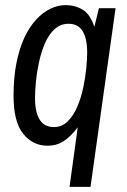

<svg xmlns="http://www.w3.org/2000/svg" viewBox="-20 -558 496 751"><path d="M252 173 284 -60Q256 -23 228.5 -5.5Q201 12 166 12Q108 12 70.5 -35Q33 -82 33 -183Q33 -255 44.5 -312.5Q56 -370 76 -412Q96 -454 122 -482Q148 -510 177.5 -524Q207 -538 236 -538Q274 -538 303.5 -520Q333 -502 349 -453L367 -526H432L334 173ZM191 -61Q222 -61 244.5 -83Q267 -105 282 -140Q297 -175 305.5 -215Q314 -255 317.5 -291.5Q321 -328 321 -352Q321 -408 303 -436.5Q285 -465 248 -465Q216 -465 193 -443.5Q170 -422 155.5 -388Q141 -354 132.5 -314.5Q124 -275 120.5 -238Q117 -201 117 -175Q117 -118 135.5 -89.5Q154 -61 191 -61Z"/></svg>

Font: Archivo Narrow
Style: Italic
Weight: 400
Italic angle: -8°
Designer: Hector Gatti
Foundry: Omnibus-Type
Version: Version 3.002